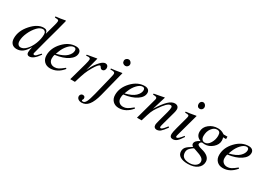

<svg xmlns="http://www.w3.org/2000/svg" viewBox="1 -1587 3745 2699"><g transform="rotate(30 1873.5 -238.0)"><path d="M521 -683 527 -677 488 -525 428 -306Q363 -67 363 -60Q363 -40 381 -40Q394 -40 408.5 -52.5Q423 -65 463 -111L475 -101Q398 13 328 13Q309 13 298 1Q287 -11 287 -32Q287 -62 300 -121Q257 -48 215.5 -18.5Q174 11 122 11Q72 11 43.5 -19.5Q15 -50 15 -106Q15 -225 111.5 -333Q208 -441 307 -441Q338 -441 352.5 -427Q367 -413 372 -383H373L418 -546Q432 -595 432 -617Q432 -633 421 -637Q410 -641 368 -643V-660Q445 -667 521 -683ZM356 -361Q356 -387 341.5 -402.5Q327 -418 309 -418Q262 -418 218 -372Q168 -319 135 -245.5Q102 -172 102 -110Q102 -76 117.5 -56.5Q133 -37 160 -37Q205 -37 251 -86Q297 -135 326.5 -211Q356 -287 356 -361Z M858 -109 870 -97Q782 11 666 11Q605 11 568 -26.5Q531 -64 531 -126Q531 -243 624.5 -342Q718 -441 830 -441Q869 -441 890.5 -423Q912 -405 912 -373Q912 -307 835.5 -255Q759 -203 628 -186Q618 -166 618 -125Q618 -84 643.5 -59Q669 -34 711 -34Q744 -34 774 -49.5Q804 -65 858 -109ZM652 -252 635 -208Q747 -235 796 -282Q846 -330 846 -379Q846 -418 811 -418Q769 -418 723.5 -369.5Q678 -321 652 -252Z M1120 -223 1136 -258Q1170 -333 1230 -396Q1273 -441 1309 -441Q1330 -441 1343 -427Q1356 -413 1356 -390Q1356 -367 1343.5 -351.5Q1331 -336 1309 -336Q1290 -336 1274 -362Q1266 -376 1258 -376Q1231 -376 1176 -282Q1142 -224 1121.5 -172.5Q1101 -121 1065 0H989L1070 -292Q1086 -351 1086 -374Q1086 -400 1048 -400Q1040 -400 1017 -397V-414L1172 -441L1175 -439Z M1615 -598Q1615 -578 1600 -563Q1585 -548 1565 -548Q1542 -548 1526.5 -562.5Q1511 -577 1511 -600Q1511 -622 1527 -637Q1543 -652 1564 -652Q1584 -652 1599.5 -635.5Q1615 -619 1615 -598ZM1582 -438 1478 -28Q1447 93 1401.5 150Q1356 207 1291 207Q1256 207 1234 190Q1212 173 1212 146Q1212 128 1224 115Q1236 102 1253 102Q1292 102 1292 139Q1292 151 1286 158.5Q1280 166 1280 173Q1280 185 1298 185Q1328 185 1348.5 146Q1369 107 1395 3L1467 -289Q1483 -354 1483 -369Q1483 -386 1472.5 -393Q1462 -400 1435 -400H1409V-416Q1454 -419 1578 -441Z M1972 -109 1984 -97Q1896 11 1780 11Q1719 11 1682 -26.5Q1645 -64 1645 -126Q1645 -243 1738.5 -342Q1832 -441 1944 -441Q1983 -441 2004.5 -423Q2026 -405 2026 -373Q2026 -307 1949.5 -255Q1873 -203 1742 -186Q1732 -166 1732 -125Q1732 -84 1757.5 -59Q1783 -34 1825 -34Q1858 -34 1888 -49.5Q1918 -65 1972 -109ZM1766 -252 1749 -208Q1861 -235 1910 -282Q1960 -330 1960 -379Q1960 -418 1925 -418Q1883 -418 1837.5 -369.5Q1792 -321 1766 -252Z M2518 -117 2532 -104Q2481 -34 2454 -12.5Q2427 9 2392 9Q2372 9 2358.5 -4.5Q2345 -18 2345 -45Q2345 -61 2361 -120L2405 -282Q2419 -336 2419 -361Q2419 -390 2395 -390Q2366 -390 2331.5 -355.5Q2297 -321 2247 -248Q2214 -199 2198.5 -160Q2183 -121 2147 0H2072L2168 -350Q2170 -360 2170 -367Q2170 -382 2156.5 -387.5Q2143 -393 2105 -394V-410Q2144 -418 2192 -426.5Q2240 -435 2267 -441L2271 -439L2204 -221Q2278 -339 2332 -390Q2386 -441 2435 -441Q2466 -441 2483 -424.5Q2500 -408 2500 -380Q2500 -355 2490 -320L2434 -117Q2420 -67 2420 -56Q2420 -38 2436 -38Q2455 -38 2497 -91Q2504 -99 2518 -117Z M2822 -599Q2822 -578 2807.5 -563Q2793 -548 2773 -548Q2751 -548 2738 -562.5Q2725 -577 2725 -601Q2725 -624 2738.5 -639Q2752 -654 2772 -654Q2792 -654 2807 -637.5Q2822 -621 2822 -599ZM2780 -114 2793 -103Q2751 -38 2722 -13.5Q2693 11 2656 11Q2607 11 2607 -44Q2607 -73 2629 -155L2677 -332Q2686 -364 2686 -376Q2686 -391 2674.5 -395Q2663 -399 2622 -400V-416Q2668 -420 2782 -441L2786 -438L2692 -95Q2682 -61 2682 -51Q2682 -36 2696 -36Q2721 -36 2780 -114Z M3307 -366H3258Q3267 -348 3267 -315Q3267 -252 3209.5 -201.5Q3152 -151 3082 -151Q3065 -151 3051 -154Q3048 -155 3044 -155Q3031 -155 3019.5 -142Q3008 -129 3008 -114Q3008 -90 3079 -72Q3221 -38 3221 55Q3221 122 3165 164Q3109 206 3011 206Q2933 206 2888.5 178.5Q2844 151 2844 98Q2844 59 2866.5 31.5Q2889 4 2961 -39Q2934 -55 2934 -78Q2934 -126 3011 -162Q2932 -190 2932 -270Q2932 -344 2993 -392.5Q3054 -441 3133 -441Q3191 -441 3231 -413Q3242 -405 3247 -405H3307ZM3188 -348Q3188 -387 3174.5 -403Q3161 -419 3132 -419Q3084 -419 3047 -369Q3010 -319 3010 -247Q3010 -212 3026 -192Q3042 -172 3070 -172Q3120 -172 3155 -231Q3188 -287 3188 -348ZM3161 90Q3161 55 3129.5 31.5Q3098 8 3018 -17Q2994 -24 2984 -28Q2977 -28 2953.5 -9Q2930 10 2919 24Q2899 49 2899 82Q2899 184 3026 184Q3085 184 3123 156.5Q3161 129 3161 90Z M3661 -109 3673 -97Q3585 11 3469 11Q3408 11 3371 -26.5Q3334 -64 3334 -126Q3334 -243 3427.5 -342Q3521 -441 3633 -441Q3672 -441 3693.5 -423Q3715 -405 3715 -373Q3715 -307 3638.5 -255Q3562 -203 3431 -186Q3421 -166 3421 -125Q3421 -84 3446.5 -59Q3472 -34 3514 -34Q3547 -34 3577 -49.5Q3607 -65 3661 -109ZM3455 -252 3438 -208Q3550 -235 3599 -282Q3649 -330 3649 -379Q3649 -418 3614 -418Q3572 -418 3526.5 -369.5Q3481 -321 3455 -252Z"/></g></svg>

Font: STIX MathJax Main
Style: Italic
Weight: 400
Italic angle: -16.33°
Designer: MicroPress Inc., with final additions and corrections provided by Coen Hoffman, Elsevier (retired)
Version: Version 1.1.1